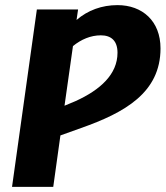

<svg xmlns="http://www.w3.org/2000/svg" viewBox="-20 -730 647 750"><path d="M439 -710C378 -710 323 -690 279 -652L285 -693H124L27 0H188L216 -201L297 -230C467 -290 607 -368 607 -541C607 -648 536 -710 439 -710ZM275 -335 232 -317 265 -550C297 -576 334 -592 374 -592C414 -592 439 -571 439 -524C439 -440 372 -379 275 -335Z"/></svg>

Font: Fira Sans
Style: Bold Italic
Weight: 700
Italic angle: -8°
Designer: bBox Type GmbH & Carrois Corporate GbR & Edenspiekermann AG
Foundry: bBox Type GmbH & Carrois Corporate GbR & Edenspiekermann AG
Version: Version 4.301;PS 004.301;hotconv 1.0.88;makeotf.lib2.5.64775